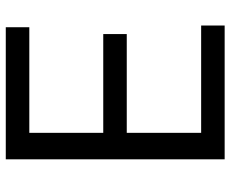

<svg xmlns="http://www.w3.org/2000/svg" viewBox="-84 -682 767 638"><g transform="rotate(-90 299.0 -363.5)"><path d="M88.1 0V-727.3H527V-649.1H176.1V-403.4H504.3V-325.3H176.1V-78.1H532.7V0Z"/></g></svg>

Font: Inter Zeller
Style: Regular
Weight: 400
Designer: Rasmus Andersson; Joe Bland
Foundry: zeller
Version: Version 3.015;git-dec3a8cb1